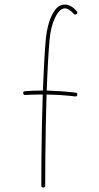

<svg xmlns="http://www.w3.org/2000/svg" viewBox="-20 -814 437 844"><path d="M82 -404.3Q81.1 -412.1 89.8 -413.1Q129.4 -416 164.6 -416Q166.5 -416 168.5 -416Q170.9 -479 174.1 -536.4Q177.2 -593.8 181.2 -640.1Q184.6 -677.7 194.8 -712.9Q205.1 -748 222.7 -771Q240.2 -793.9 265.6 -793.9Q292 -793.9 317.4 -764.6Q323.2 -757.8 316.9 -752.4Q310.1 -746.6 304.7 -752.9Q282.2 -777.3 265.6 -777.3Q242.2 -777.3 222.4 -736.8Q202.6 -696.3 197.8 -638.2Q193.8 -592.3 190.7 -535.2Q187.5 -478 185.5 -416Q217.3 -415 248.5 -412.8Q279.8 -410.6 312.5 -406.7Q320.8 -405.8 319.8 -397.5Q318.8 -389.2 310.5 -390.1Q278.8 -394 247.6 -396Q216.3 -397.9 184.6 -398.4Q182.6 -327.6 181.2 -255.4Q179.7 -183.1 179.2 -116.9Q178.7 -50.8 178.7 2Q178.7 10.3 169.9 10.3Q161.6 10.3 161.6 2Q161.6 -50.8 162.1 -116.9Q162.6 -183.1 164.1 -255.4Q165.5 -327.6 168 -398.4Q166.5 -398.4 164.6 -398.4Q146.5 -398.4 128.2 -398.2Q109.9 -397.9 90.8 -396.5Q83 -395.5 82 -404.3Z"/></svg>

Font: Mikhak-DS1-FD Thin
Style: Regular
Weight: 100
Designer: Amin Abedi
Version: Version 3.2